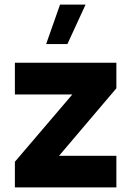

<svg xmlns="http://www.w3.org/2000/svg" viewBox="-20 -817 576 837"><path d="M241.7 -796.9H353L273.9 -625H181.2ZM44.9 -405.3V-543.5H487.3V-432.1L237.3 -137.7H487.3V0H44.9V-111.8L295.4 -405.3Z"/></svg>

Font: Estedad-FD ExtraBold
Style: Regular
Weight: 800
Designer: Amin Abedi
Version: Version 7.3